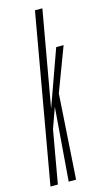

<svg xmlns="http://www.w3.org/2000/svg" viewBox="-159 -825 467 865"><g transform="rotate(-15 74.0 -392.5)"><path d="M-37 0H-2.5L41 -247L75 -342L48 0H82.5L108 -395.5L185 -600H150.5L56.5 -337.5L135.5 -785H101Z"/></g></svg>

Font: Anybody UltraCondensed ExtraLight
Style: Italic
Weight: 250
Width: 1
Italic angle: -10°
Version: Version 1.113;gftools[0.9.25]